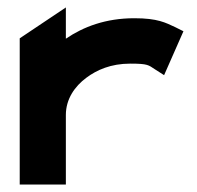

<svg xmlns="http://www.w3.org/2000/svg" viewBox="-20 -496 530 516"><path d="M451 -423C425 -435 404 -447 341 -447C264 -447 204 -424 157 -392V-476L33 -393V0H157V-187C157 -230 181 -264 212 -287C240 -308 278 -325 330 -325C378 -325 379 -321 396 -310L421 -294L473 -412Z"/></svg>

Font: Charger
Style: Hemi
Weight: 900
Designer: Jasper
Foundry: Cannot Into Space Fonts
Version: Version 0.99